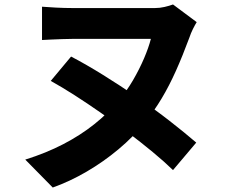

<svg xmlns="http://www.w3.org/2000/svg" viewBox="-20 -767 1040 859"><path d="M860 -668Q852 -655 843 -637Q834 -619 827 -598Q797 -517 767 -450Q737 -383 703.5 -327Q670 -271 629 -220Q578 -156 510.5 -99.5Q443 -43 367.5 1Q292 45 216 72L93 -53Q186 -82 263 -122Q340 -162 401.5 -211Q463 -260 508 -314Q546 -358 575 -408Q604 -458 624.5 -506Q645 -554 655 -593Q642 -593 618 -593Q594 -593 563 -593Q532 -593 497 -593Q462 -593 427 -593Q392 -593 360 -593Q328 -593 303 -593Q283 -593 257 -592Q231 -591 207 -590Q183 -589 168 -588V-737Q191 -735 230 -733Q269 -731 303 -731Q328 -731 361.5 -731Q395 -731 432.5 -731Q470 -731 508 -731Q546 -731 579 -731Q612 -731 637 -731Q662 -731 674 -731Q695 -731 716.5 -736Q738 -741 754 -747ZM298 -514Q365 -479 441.5 -431.5Q518 -384 594.5 -331.5Q671 -279 739 -226Q807 -173 858 -129L754 -6Q715 -44 663 -87Q611 -130 551.5 -175Q492 -220 431 -262.5Q370 -305 313 -341.5Q256 -378 207 -405Z"/></svg>

Font: Noto Sans JP ExtraBold
Style: Regular
Weight: 800
Designer: Ryoko NISHIZUKA  (kana, bopomofo & ideographs); Paul D. Hunt (Latin, Greek & Cyrillic); Sandoll Communications , Soo-you
Foundry: Adobe
Version: Version 2.004-H2;hotconv 1.0.118;makeotfexe 2.5.65603